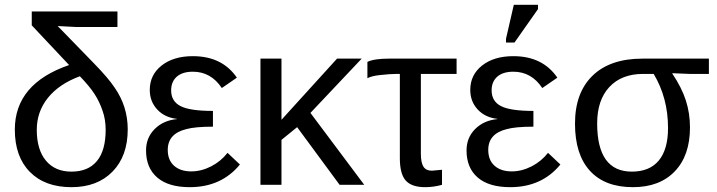

<svg xmlns="http://www.w3.org/2000/svg" viewBox="-20 -773 2999 803"><path d="M421.9 -230Q421.9 -272.9 409.2 -309.1Q396 -348.1 375.2 -380.1Q354.5 -412.1 314 -454.1Q227.1 -421.9 180.4 -363.8Q133.8 -305.7 133.8 -230Q133.8 -147 172.1 -101.1Q210.4 -55.2 278.8 -55.2Q348.6 -55.2 385.3 -99.4Q421.9 -143.6 421.9 -230ZM471.2 -660.2H295.9L221.2 -664.1L375 -505.9Q433.1 -446.3 460 -405.8Q514.2 -327.6 514.2 -231.9Q514.2 -120.6 450.7 -55.4Q387.2 9.8 278.8 9.8Q168 9.8 105 -54Q42 -117.7 42 -231Q42 -422.9 269 -501L112.8 -667V-725.1H471.2Z M779.8 -56.2Q821.8 -56.2 862.8 -77.1Q903.8 -98.1 931.6 -133.8L983.4 -85Q905.8 9.8 773.4 9.8Q684.6 9.8 637.7 -30.5Q590.8 -70.8 590.8 -144Q590.8 -197.3 627 -233.4Q663.1 -269.5 719.7 -274.9V-275.9Q668.5 -281.7 637.5 -315.2Q606.4 -348.6 606.4 -397Q606.4 -460 656 -499Q705.6 -538.1 786.6 -538.1Q909.2 -538.1 970.7 -448.2L907.7 -404.8Q862.3 -473.1 786.6 -473.1Q743.2 -473.1 719.5 -452.4Q695.8 -431.6 695.8 -395Q695.8 -349.6 734.9 -329.3Q773.9 -309.1 870.6 -309.1V-243.2Q795.9 -243.2 758.8 -232.9Q681.6 -213.9 681.6 -146Q681.6 -103.5 708 -79.8Q734.4 -56.2 779.8 -56.2Z M1503.4 0H1400.4L1222.7 -241.2L1157.2 -188V0H1069.3V-527.8H1157.2V-272L1389.6 -527.8H1492.7L1278.3 -300.8Z M1652.3 -463.9H1639.6Q1611.3 -463.9 1568.4 -459Q1533.2 -455.1 1516.6 -445.8V-514.2Q1544.9 -527.8 1606.4 -527.8H1889.6V-463.9H1740.2V-129.9Q1740.2 -92.8 1751 -75.9Q1761.7 -59.1 1786.6 -59.1L1828.6 -63V0Q1793 9.8 1758.3 9.8Q1701.7 9.8 1677 -17.8Q1652.3 -45.4 1652.3 -110.8Z M2120.1 -56.2Q2162.1 -56.2 2203.1 -77.1Q2244.1 -98.1 2272 -133.8L2323.7 -85Q2246.1 9.8 2113.8 9.8Q2024.9 9.8 1978 -30.5Q1931.2 -70.8 1931.2 -144Q1931.2 -197.3 1967.3 -233.4Q2003.4 -269.5 2060.1 -274.9V-275.9Q2008.8 -281.7 1977.8 -315.2Q1946.8 -348.6 1946.8 -397Q1946.8 -460 1996.3 -499Q2045.9 -538.1 2127 -538.1Q2249.5 -538.1 2311 -448.2L2248 -404.8Q2202.6 -473.1 2127 -473.1Q2083.5 -473.1 2059.8 -452.4Q2036.1 -431.6 2036.1 -395Q2036.1 -349.6 2075.2 -329.3Q2114.3 -309.1 2210.9 -309.1V-243.2Q2136.2 -243.2 2099.1 -232.9Q2022 -213.9 2022 -146Q2022 -103.5 2048.3 -79.8Q2074.7 -56.2 2120.1 -56.2ZM2131.8 -595.2H2096.2V-610.8L2128.9 -752.9H2230V-734.9Z M2865.7 -240.2Q2865.7 -122.6 2802.2 -56.4Q2738.8 9.8 2627 9.8Q2509.8 9.8 2447.3 -58.6Q2384.8 -127 2384.8 -255.9Q2384.8 -385.3 2458.3 -456.5Q2531.7 -527.8 2667 -527.8H2944.8V-463.9H2863.8L2792 -466.8V-464.8Q2831.1 -406.7 2848.4 -353Q2865.7 -299.3 2865.7 -240.2ZM2773.9 -237.8Q2773.9 -363.3 2713.9 -463.9H2669.9Q2579.6 -463.9 2528.6 -409.2Q2477.5 -354.5 2477.5 -256.8Q2477.5 -55.2 2622.6 -55.2Q2696.8 -55.2 2735.4 -101.8Q2773.9 -148.4 2773.9 -237.8Z"/></svg>

Font: Libra Sans Modern
Style: Regular
Weight: 400
Foundry: Stefan Peev, Context Ltd
Version: Version 1.000